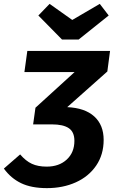

<svg xmlns="http://www.w3.org/2000/svg" viewBox="-36 -955 591 991"><path d="M518 -586 311 -402Q402 -398 450.5 -354Q499 -310 499 -233Q499 -157 460.5 -100.5Q422 -44 355.5 -14Q289 16 206 16Q126 16 73 -9.5Q20 -35 -16 -85L68 -158Q97 -124 128.5 -109.5Q160 -95 205 -95Q269 -95 308.5 -131.5Q348 -168 348 -228Q348 -274 319 -293.5Q290 -313 232 -313H135L147 -399L349 -583H90L105 -692H532ZM525 -875 370 -751H284L162 -875L220 -935L337 -852L479 -935Z"/></svg>

Font: Fira Sans SemiBold
Style: Italic
Weight: 600
Italic angle: -8°
Designer: bBox Type GmbH & Carrois Corporate GbR & Edenspiekermann AG
Foundry: bBox Type GmbH & Carrois Corporate GbR & Edenspiekermann AG
Version: Version 4.301